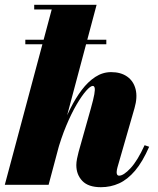

<svg xmlns="http://www.w3.org/2000/svg" viewBox="-20 -770 658 800"><path d="M85.5 -585.5V-604.5H423V-585.5ZM0 0 195.5 -730.5H122.5V-750H382.5L182.5 0ZM400.5 10Q348 10 323 -16.2Q298 -42.5 298 -82Q298 -93.5 301 -109Q304 -124.5 307.5 -137L358.5 -318Q369.5 -357 373 -377.2Q376.5 -397.5 374.2 -404.8Q372 -412 366.5 -412Q357 -412 339 -391.8Q321 -371.5 299.2 -334.5Q277.5 -297.5 256 -246.2Q234.5 -195 217.5 -133H205.5Q217.5 -178.5 234.2 -226Q251 -273.5 272.8 -317Q294.5 -360.5 320.5 -395Q346.5 -429.5 377.2 -449.5Q408 -469.5 443 -469.5Q483.5 -469.5 510 -450.8Q536.5 -432 545 -398.2Q553.5 -364.5 540.5 -319.5L469.5 -73Q468.5 -69.5 467.2 -63.2Q466 -57 466 -53Q466 -38 476 -38Q495 -38 524 -69.2Q553 -100.5 582.5 -165L601.5 -158.5Q574 -95.5 542.8 -58.8Q511.5 -22 476.2 -6Q441 10 400.5 10Z"/></svg>

Font: Bodoni Moda 11pt Black
Style: Italic
Weight: 900
Italic angle: -13°
Designer: Owen Earl
Foundry: indestructible type
Version: Version 2.004